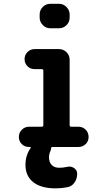

<svg xmlns="http://www.w3.org/2000/svg" viewBox="-20 -780 540 1019"><path d="M293 -759.8Q316.4 -759.8 333 -742.7Q349.6 -725.6 349.6 -703.1V-686.5Q349.6 -663.1 333 -646.5Q316.4 -629.9 293 -629.9H247.1Q223.6 -629.9 207 -647Q190.4 -664.1 190.4 -686.5V-703.1Q190.4 -726.6 207 -743.2Q223.6 -759.8 247.1 -759.8ZM396.5 -107.4Q418.9 -107.4 434.6 -91.8Q450.2 -76.2 450.2 -52.7Q450.2 -30.3 434.6 -15.1Q418.9 0 396.5 0H257.8Q251 0 251 8.8Q251 12.7 247.1 23.4Q240.2 37.1 240.2 54.7Q240.2 81.1 254.4 95.7Q268.6 110.4 294.9 110.4Q313.5 110.4 336.9 105.5Q356.4 100.6 373 111.8Q389.6 123 389.6 141.6V142.6Q389.6 168.9 375 189.5Q360.4 210 335.9 213.9Q305.7 219.7 275.4 219.7Q198.2 219.7 156.7 187Q115.2 154.3 115.2 94.7Q115.2 44.9 141.6 6.8Q146.5 0 138.7 0H133.8Q110.4 0 95.2 -15.6Q80.1 -31.2 80.1 -52.7Q80.1 -76.2 96.2 -91.8Q112.3 -107.4 133.8 -107.4H202.1Q210 -107.4 210 -116.2V-404.3Q210 -413.1 202.1 -413.1H164.1Q140.6 -413.1 125.5 -428.7Q110.4 -444.3 110.4 -466.3Q110.4 -488.3 126 -503.9Q141.6 -519.5 164.1 -519.5H293Q316.4 -519.5 333 -502.9Q349.6 -486.3 349.6 -462.9V-116.2Q349.6 -107.4 358.4 -107.4Z"/></svg>

Font: Rounded Mgen+ 2m bold
Style: Bold
Weight: 700
Designer: [Source Han Sans]
Ryoko NISHIZUKA  (kana & ideographs); Paul D. Hunt (Latin, Greek & Cyrillic); Wenlong ZHANG  (bopomofo
Version: Version 1.059.20150602